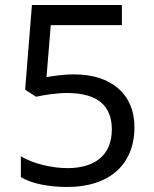

<svg xmlns="http://www.w3.org/2000/svg" viewBox="-20 -734 612 764"><path d="M275 -438C228 -438 188 -431 165 -427L182 -634H465V-714H107L80 -377L124 -349C153 -356 208 -364 246 -364C370 -364 425 -312 425 -219C425 -114 354 -65 249 -65C186 -65 111 -83 63 -112V-29C107 -3 174 10 248 10C416 10 515 -80 515 -228C515 -361 421 -438 275 -438Z"/></svg>

Font: Noto Sans Brahmi
Style: Regular
Weight: 400
Designer: Monotype Design Team
Foundry: Monotype Imaging Inc.
Version: Version 2.004